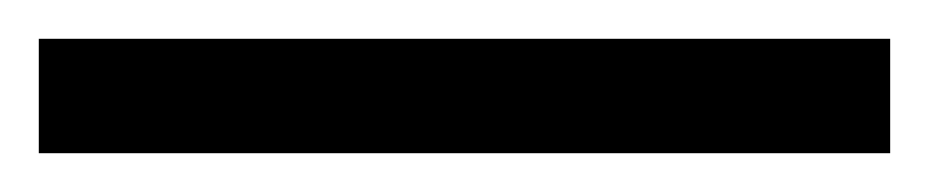

<svg xmlns="http://www.w3.org/2000/svg" viewBox="-25 63 479 99"><path d="M-5 142V83H434V142Z"/></svg>

Font: Noto Serif Myanmar SemiCondensed ExtraBold
Style: Regular
Weight: 800
Width: 4
Designer: Ben Mitchell and the Monotype Design Team
Foundry: Monotype Imaging Inc.
Version: Version 2.106; ttfautohint (v1.8.4.7-5d5b)